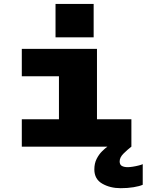

<svg xmlns="http://www.w3.org/2000/svg" viewBox="-20 -750 750 982"><path d="M91.5 0V-140H281.5V-360H91.5V-500H476V-140H652V0ZM710 89.5V195Q693.5 202.5 663.2 207.5Q633 212.5 597 212.5Q543 212.5 502.8 189.2Q462.5 166 462.5 116.5Q462.5 86 474.2 62.8Q486 39.5 502 23.8Q518 8 529.5 0H652Q632.5 15 612.2 35Q592 55 592 75.5Q592 92.5 603.5 98.8Q615 105 633.5 105Q643.5 105 659.5 102.5Q675.5 100 690 96.2Q704.5 92.5 710 89.5ZM264 -730H459V-559H264Z"/></svg>

Font: Trispace SemiExpanded ExtraBold
Style: Regular
Weight: 800
Width: 6
Designer: Tyler Finck
Foundry: Etcetera Type Company
Version: Version 1.210; ttfautohint (v1.8.3)